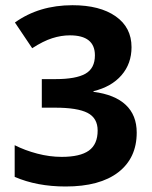

<svg xmlns="http://www.w3.org/2000/svg" viewBox="-20 -692 570 722"><path d="M474.6 -514.6Q474.6 -452.6 437 -409.2Q399.4 -365.7 331.5 -349.1V-346.7Q411.6 -336.4 452.9 -297.6Q494.1 -258.8 494.1 -193.4Q494.1 -97.7 424.8 -44.2Q355.5 9.3 226.6 9.3Q118.7 9.3 35.2 -26.9V-146Q73.7 -126.5 120.1 -114.3Q166.5 -102.1 211.9 -102.1Q281.2 -102.1 314.2 -125.7Q347.2 -149.4 347.2 -201.2Q347.2 -248 309.1 -267.6Q271 -287.1 187.5 -287.1H137.2V-394.5H188.5Q265.6 -394.5 301.3 -414.8Q336.9 -435.1 336.9 -483.9Q336.9 -559.1 242.7 -559.1Q210 -559.1 176.3 -548.3Q142.6 -537.6 101.1 -510.7L36.1 -607.4Q127 -672.4 252.4 -672.4Q355.5 -672.4 415 -630.6Q474.6 -588.9 474.6 -514.6Z"/></svg>

Font: Bpm'online Open Sans
Style: Bold
Weight: 700
Foundry: Ascender Corporation
Version: Version 1.10